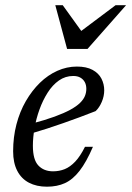

<svg xmlns="http://www.w3.org/2000/svg" viewBox="-20 -694 496 724"><path d="M256 -407.5Q226.5 -407.5 202.2 -390.5Q178 -373.5 159.8 -344.8Q141.5 -316 129 -281.5Q116.5 -247 110.2 -211.2Q104 -175.5 104 -144.5Q104 -91.5 124.8 -69.8Q145.5 -48 180 -48Q203.5 -48 224 -56.2Q244.5 -64.5 263.5 -84.5Q282.5 -104.5 300.5 -140.5H330.5Q305.5 -82.5 280 -49.8Q254.5 -17 225 -3.5Q195.5 10 157 10Q118 10 89.2 -5Q60.5 -20 45 -50Q29.5 -80 29.5 -123.5Q29.5 -177 42 -225Q54.5 -273 77.5 -312.8Q100.5 -352.5 130.5 -381.8Q160.5 -411 196.2 -427Q232 -443 270 -443Q306 -443 329 -430.5Q352 -418 362.5 -397.5Q373 -377 373 -353.5Q373 -331.5 363.8 -309.8Q354.5 -288 340.5 -275Q310 -263 279.8 -251.8Q249.5 -240.5 218.8 -229.8Q188 -219 157.8 -209.2Q127.5 -199.5 97 -190.5L98.5 -227.5Q149.5 -241 185.8 -254.2Q222 -267.5 245.2 -280.2Q268.5 -293 281.8 -306Q295 -319 300.2 -332Q305.5 -345 305.5 -359Q305.5 -373.5 299.8 -384.2Q294 -395 283.2 -401.2Q272.5 -407.5 256 -407.5ZM455.5 -674.5 310 -509.5H233L188.5 -674.5H216.5L291 -571H278L416 -674.5Z"/></svg>

Font: Newsreader 17pt
Style: Italic
Weight: 400
Italic angle: -17°
Version: Version 1.003